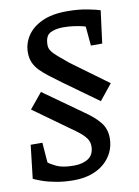

<svg xmlns="http://www.w3.org/2000/svg" viewBox="-94 -759 714 986"><g transform="rotate(-10 263.0 -266.5)"><path d="M211 164Q162 164 120.5 156.5Q79 149 49 138.5Q19 128 3 120L23 -54H84L92 50Q101 59 133 74.5Q165 90 224 90Q271 90 300 70Q329 50 329 7Q329 -14 318.5 -30.5Q308 -47 286.5 -65Q265 -83 234 -104L56 -232L122 -312L323 -169Q373 -135 401 -100.5Q429 -66 429 -18Q429 22 413 55.5Q397 89 368 113.5Q339 138 299 151Q259 164 211 164ZM417 -212 238 -341Q204 -366 177 -386.5Q150 -407 130.5 -427Q111 -447 101 -470Q91 -493 91 -523Q91 -569 116.5 -608.5Q142 -648 194 -672.5Q246 -697 325 -697Q385 -697 432.5 -687.5Q480 -678 497 -672L475 -502H416L407 -602Q405 -604 387.5 -608Q370 -612 345 -615.5Q320 -619 292 -619Q251 -619 224 -605Q197 -591 197 -543Q197 -526 207.5 -511Q218 -496 239.5 -478Q261 -460 292 -434L483 -294Z"/></g></svg>

Font: Faustina SemiBold
Style: Italic
Weight: 600
Italic angle: -8°
Designer: Alfonso Garcia
Foundry: http://www.omnibus-type.com
Version: Version 1.200